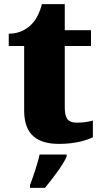

<svg xmlns="http://www.w3.org/2000/svg" viewBox="-20 -681 484 922"><path d="M264 10C347 10 402 -10 426 -22V-102C405 -96 377 -92 350 -92C302 -92 291 -116 291 -170V-460H417V-536H291V-661H181C171 -620 153 -587 135 -568C116 -547 79 -519 22 -519V-460H96V-150C96 -32 161 10 264 10ZM124 208V221H196C232 177 282 113 300 71V61H170C162 102 138 171 124 208Z"/></svg>

Font: Noto Serif Georgian Black
Style: Regular
Weight: 900
Designer: Monotype Design Team, Akaki Razmadze
Foundry: Google LLC
Version: Version 2.003